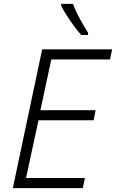

<svg xmlns="http://www.w3.org/2000/svg" viewBox="-20 -968 597 988"><path d="M46 0 197 -714H557L546 -662H244L188 -401H472L462 -349H178L114 -52H417L406 0ZM398 -788Q381 -807 360.5 -834.5Q340 -862 322 -890.5Q304 -919 295 -938V-948H356Q369 -911 391.5 -870Q414 -829 433 -800V-788Z"/></svg>

Font: Noto Sans Light
Style: Italic
Weight: 300
Italic angle: -12°
Designer: Monotype Design Team
Foundry: Monotype Imaging Inc.
Version: Version 2.013; ttfautohint (v1.8.4.7-5d5b)